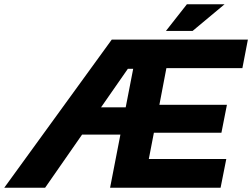

<svg xmlns="http://www.w3.org/2000/svg" viewBox="-61 -887 1191 907"><path d="M-41 0 467 -700H702L678 -562H543L152 0ZM255 -251 281 -380H618L595 -251ZM459 0 595 -700H1110L1084 -565H725L692 -392H1011L985 -260H666L642 -136H1008L981 0ZM723 -741 822 -867H1000L849 -741Z"/></svg>

Font: REM SemiBold
Style: Italic
Weight: 600
Italic angle: -11°
Designer: Octavio Pardo
Foundry: Ashler Design
Version: Version 1.005;gftools[0.9.28]